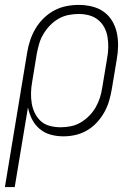

<svg xmlns="http://www.w3.org/2000/svg" viewBox="-43 -548 563 783"><path d="M-23 215 68 -335Q72 -360 80.5 -385Q89 -410 102.5 -432.5Q116 -455 135.5 -474Q155 -493 178.5 -505.5Q202 -518 227.5 -523Q253 -528 278 -528Q306 -528 332.5 -521.5Q359 -515 380 -500Q401 -485 414.5 -462.5Q428 -440 433.5 -414Q439 -388 438.5 -360Q438 -332 433 -305L413 -185Q409 -161 402 -137Q395 -113 382.5 -90.5Q370 -68 352 -48.5Q334 -29 311.5 -16Q289 -3 264.5 2.5Q240 8 216 8Q188 8 163 1Q138 -6 118.5 -22.5Q99 -39 87.5 -62Q76 -85 71 -110L17 215ZM204 -29Q224 -29 245 -33Q266 -37 285 -48Q304 -59 320 -75Q336 -91 347 -110Q358 -129 364.5 -149.5Q371 -170 374 -191L394 -311Q398 -332 398.5 -354Q399 -376 395.5 -397Q392 -418 382.5 -436Q373 -454 357 -467Q341 -480 320.5 -485.5Q300 -491 278 -491Q258 -491 237 -487Q216 -483 196.5 -472Q177 -461 161.5 -445Q146 -429 134.5 -410Q123 -391 117 -370.5Q111 -350 107 -329L88 -213Q84 -191 83.5 -169Q83 -147 86.5 -126Q90 -105 99.5 -86Q109 -67 124 -53.5Q139 -40 160.5 -34.5Q182 -29 204 -29Z"/></svg>

Font: Iosevka Term Curly Extralight
Style: Italic
Weight: 200
Italic angle: -9°
Designer: Belleve Invis
Foundry: Belleve Invis
Version: Version 32.3.0